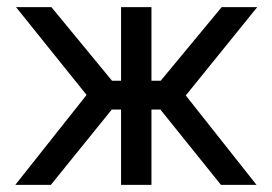

<svg xmlns="http://www.w3.org/2000/svg" viewBox="-20 -520 766 540"><path d="M320.5 -500H406V-293H432L603.5 -500H703.5L502.5 -251.5L701.5 0H601.5L431 -212H406V0H320.5V-212H294.5L123 0H23L223.5 -253L25 -500H124.5L295 -293H320.5Z"/></svg>

Font: Overused Grotesk
Style: Regular
Weight: 450
Version: Version 0.004